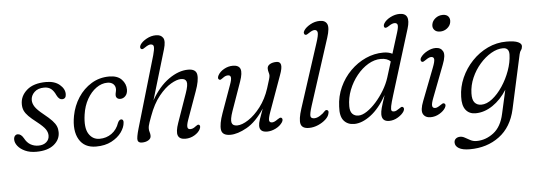

<svg xmlns="http://www.w3.org/2000/svg" viewBox="-57 -894 3690 1320"><g transform="rotate(-5 1788.0 -233.5)"><path d="M184 -32Q218 -32 238.5 -49.8Q259 -67.5 259 -95Q259 -117 245 -138.2Q231 -159.5 186.5 -194.5Q152 -221 132 -241.2Q112 -261.5 103.2 -280.8Q94.5 -300 94.5 -325Q94 -381.5 140.5 -422.2Q187 -463 274 -463Q332.5 -463 367 -434Q401.5 -405 401.5 -369Q401.5 -335.5 373 -335.5Q363 -335.5 354 -342.8Q345 -350 336.5 -367Q324 -395.5 305.5 -410.8Q287 -426 257.5 -426Q214 -426 189.5 -402.2Q165 -378.5 165 -347Q165 -324.5 180 -301.2Q195 -278 237.5 -244Q275 -214 294.8 -192.8Q314.5 -171.5 322.2 -153Q330 -134.5 330 -113Q331 -61.5 287.8 -26.2Q244.5 9 165.5 9Q121 9 88.5 -6Q56 -21 38.5 -43.2Q21 -65.5 21 -88Q21 -104 28.8 -113Q36.5 -122 48 -122Q71 -122 88.5 -91.5Q105 -60 129.5 -46Q154 -32 184 -32Z M693 -421.5Q653 -421.5 616.2 -395.2Q579.5 -369 553.2 -322.8Q527 -276.5 518.5 -217Q505.5 -127.5 532 -84.8Q558.5 -42 607 -42Q654 -42 690.2 -68Q726.5 -94 742.5 -141Q752 -162 766.5 -162Q773.5 -162 777.8 -155.8Q782 -149.5 780.5 -138.5Q778.5 -106.5 754 -72.2Q729.5 -38 685 -14.5Q640.5 9 578 9Q497.5 9 461.8 -52Q426 -113 445 -214.5Q458 -283.5 494.8 -339.8Q531.5 -396 586.5 -429.5Q641.5 -463 709.5 -463Q766.5 -463 795.2 -432.5Q824 -402 823.5 -362.5Q823 -334.5 808 -318.8Q793 -303 772.5 -303Q758.5 -303 750.2 -311Q742 -319 742.5 -332Q742.5 -340 745.2 -350.5Q748 -361 748.5 -372Q748.5 -394 733.8 -407.8Q719 -421.5 693 -421.5Z M1297.5 -48Q1286 -25 1257.2 -8Q1228.5 9 1195 9Q1154 9 1143.8 -17.8Q1133.5 -44.5 1154.5 -104L1224 -302Q1244.5 -360 1237.2 -381.2Q1230 -402.5 1200 -402.5Q1171 -402.5 1129.5 -378.2Q1088 -354 1045.8 -301.8Q1003.5 -249.5 973.5 -166.5Q963.5 -140 958.5 -125.2Q953.5 -110.5 951.5 -101Q949.5 -91.5 949.5 -81Q949.5 -68.5 953.5 -57Q957.5 -45.5 957.5 -31.5Q957.5 -13 939.2 -2Q921 9 895 9Q869.5 9 865.5 -9.2Q861.5 -27.5 879.5 -89.5L1024 -583Q1035 -622 1033.5 -639.8Q1032 -657.5 1011.5 -657.5Q997.5 -657.5 973.5 -641Q966.5 -636 959.2 -632.2Q952 -628.5 945.5 -632Q939.5 -635.5 939 -644Q938.5 -652.5 945 -662.5Q958 -683 989.2 -700.2Q1020.5 -717.5 1054.5 -717.5Q1088.5 -717.5 1103 -694.8Q1117.5 -672 1101 -616.5L998.5 -272.5Q1050.5 -365 1119.5 -413.8Q1188.5 -462.5 1254 -462.5Q1308.5 -462.5 1314.2 -422.5Q1320 -382.5 1293 -309L1224.5 -118.5Q1212.5 -84.5 1214.8 -69.2Q1217 -54 1233.5 -54Q1242.5 -54 1251.2 -57.2Q1260 -60.5 1271.5 -69.5Q1279 -75 1284.8 -78.2Q1290.5 -81.5 1296.5 -78Q1302.5 -74.5 1302.5 -66Q1302.5 -57.5 1297.5 -48Z M1864 -77Q1870.5 -73.5 1871 -64.8Q1871.5 -56 1865 -46Q1849 -21.5 1818.5 -6.2Q1788 9 1759 9Q1707 9 1707 -35Q1707 -52.5 1715.5 -77.8Q1724 -103 1742 -151.5Q1683.5 -63 1619.2 -27Q1555 9 1505 9Q1449 9 1443.2 -30.8Q1437.5 -70.5 1464 -144.5L1532.5 -335Q1545 -369 1542.8 -384.2Q1540.5 -399.5 1523.5 -399.5Q1515 -399.5 1506.2 -396.2Q1497.5 -393 1486 -384Q1478 -378.5 1472.5 -375.2Q1467 -372 1460.5 -376Q1448 -384 1459.5 -406Q1473 -430.5 1502 -446.5Q1531 -462.5 1562 -462.5Q1603.5 -462.5 1613.8 -435.8Q1624 -409 1603 -349.5L1533 -151.5Q1513.5 -95.5 1519.8 -73.2Q1526 -51 1557 -51Q1590.5 -51 1634.8 -79.8Q1679 -108.5 1719.8 -161.8Q1760.5 -215 1784 -287Q1798.5 -333 1803.2 -349Q1808 -365 1808 -375Q1808 -384 1804 -396.2Q1800 -408.5 1800 -422.5Q1800 -441 1818.2 -451.8Q1836.5 -462.5 1864.5 -462.5Q1889 -462.5 1893.8 -440.2Q1898.5 -418 1880 -369L1792 -125Q1776.5 -82.5 1778.2 -66.8Q1780 -51 1798 -51Q1813.5 -51 1836.5 -68Q1845 -73.5 1851.5 -76.8Q1858 -80 1864 -77Z M2226 -597.5 2078.5 -140.5Q2062 -88.5 2064 -71.2Q2066 -54 2090 -54Q2108 -54 2129.8 -67.5Q2151.5 -81 2164.5 -96.5Q2172.5 -105 2181 -102.5Q2195 -98.5 2189 -79Q2185.5 -58.5 2163.8 -38.2Q2142 -18 2110.8 -4.5Q2079.5 9 2047.5 9Q2000.5 9 1991.5 -22.8Q1982.5 -54.5 2006.5 -128.5L2148.5 -566.5Q2167 -622.5 2164 -640.2Q2161 -658 2143 -658Q2128 -658 2103.5 -641Q2096.5 -636 2089.2 -632.2Q2082 -628.5 2075.5 -632Q2070.5 -634.5 2069 -643Q2067.5 -651.5 2075 -662.5Q2088 -682.5 2119.2 -700Q2150.5 -717.5 2185 -717.5Q2223 -717.5 2235.2 -690.8Q2247.5 -664 2226 -597.5Z M2782 -612.5 2643 -164Q2627.5 -114.5 2623 -90.8Q2618.5 -67 2623 -60Q2627.5 -53 2638.5 -53Q2648 -53 2656.8 -57.5Q2665.5 -62 2676.5 -69.5Q2684 -75 2690.2 -78.2Q2696.5 -81.5 2702.5 -78Q2716 -68.5 2703.5 -47Q2691 -26.5 2661.8 -8.8Q2632.5 9 2601 9Q2550.5 9 2550.5 -41Q2550.5 -58.5 2557.5 -84.8Q2564.5 -111 2585 -171Q2533.5 -80.5 2473.5 -35.8Q2413.5 9 2359.5 9Q2314.5 9 2288.2 -21.5Q2262 -52 2266.5 -119Q2269 -190 2297.5 -252.5Q2326 -315 2373.2 -362.2Q2420.5 -409.5 2479.2 -436Q2538 -462.5 2601 -462.5Q2637.5 -462.5 2663 -449L2707.5 -591Q2719.5 -629.5 2716.2 -643.5Q2713 -657.5 2695 -657.5Q2679 -657.5 2655 -641Q2635 -627.5 2627 -632Q2621.5 -635 2620.8 -643.5Q2620 -652 2626.5 -662.5Q2641 -685.5 2672.5 -701.5Q2704 -717.5 2735 -717.5Q2814.5 -717.5 2782 -612.5ZM2336 -115Q2336 -79 2352 -62.5Q2368 -46 2393.5 -46Q2420 -46 2452.5 -67.5Q2485 -89 2516.8 -124.8Q2548.5 -160.5 2574 -203Q2599.5 -245.5 2613 -288L2647 -397Q2625 -420.5 2580 -420.5Q2536 -420.5 2492.5 -394.8Q2449 -369 2413.8 -325.2Q2378.5 -281.5 2357.2 -227Q2336 -172.5 2336 -115Z M3002.5 -572.5Q2977 -572.5 2963.5 -588Q2950 -603.5 2954 -625.5Q2958 -650 2979.8 -667.5Q3001.5 -685 3031 -685Q3057 -685 3069.5 -669.5Q3082 -654 3077.5 -630Q3073.5 -606.5 3052.2 -589.5Q3031 -572.5 3002.5 -572.5ZM2917 -124Q2901 -83 2903.8 -67.5Q2906.5 -52 2924.5 -52Q2937.5 -52 2962 -69Q2970 -74.5 2976.2 -77.8Q2982.5 -81 2989 -77.5Q3002.5 -69 2989.5 -46.5Q2977 -25.5 2948.2 -8.5Q2919.5 8.5 2887 8.5Q2850 8.5 2835.5 -18.2Q2821 -45 2845.5 -107L2931 -328.5Q2947.5 -370.5 2945.8 -387Q2944 -403.5 2925.5 -403.5Q2911 -403.5 2886.5 -386Q2878.5 -380.5 2871.8 -377Q2865 -373.5 2859 -377Q2853 -380.5 2852.2 -389.2Q2851.5 -398 2858 -407.5Q2873.5 -430 2903.5 -446.2Q2933.5 -462.5 2962 -462.5Q2997.5 -462.5 3012 -435.2Q3026.5 -408 3001 -343.5Z M3452.5 2.5Q3425.5 125 3340.2 188.2Q3255 251.5 3136.5 251.5Q3086 251.5 3060.8 236.2Q3035.5 221 3035.5 196.5Q3035.5 179.5 3047.2 169.8Q3059 160 3077.5 160Q3093.5 160 3110.2 169.8Q3127 179.5 3145.8 189.2Q3164.5 199 3187.5 199Q3250.5 199 3304.8 157.8Q3359 116.5 3378 28L3414.5 -135Q3373 -69 3315.5 -30.2Q3258 8.5 3197 8.5Q3153.5 8.5 3129.5 -22.2Q3105.5 -53 3108 -113Q3109.5 -180.5 3137.2 -243.2Q3165 -306 3212.5 -356Q3260 -406 3321.2 -435Q3382.5 -464 3451 -464Q3506 -464 3531.2 -452.2Q3556.5 -440.5 3554.5 -422Q3553.5 -406.5 3545.8 -397Q3538 -387.5 3534 -369.5ZM3180.5 -131Q3179 -86 3195.8 -66.5Q3212.5 -47 3241.5 -47Q3279 -47 3317.8 -77.5Q3356.5 -108 3389.2 -157.2Q3422 -206.5 3442.5 -263.5Q3463 -320.5 3464.5 -373.5Q3465.5 -420.5 3423 -420.5Q3383 -420.5 3341 -396Q3299 -371.5 3263 -330.2Q3227 -289 3204.5 -237.2Q3182 -185.5 3180.5 -131Z"/></g></svg>

Font: Fraunces 9pt SuperSoft Light
Style: Italic
Weight: 300
Italic angle: -16°
Version: Version 1.000;[b76b70a41]